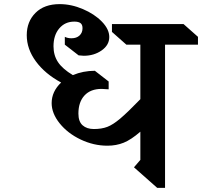

<svg xmlns="http://www.w3.org/2000/svg" viewBox="-20 -903 982 933"><path d="M782 -686V10H744L631 -90L662 -126V-263Q617 -224 581 -209.5Q545 -195 502 -195Q435 -195 372 -225Q309 -255 270 -303.5Q231 -352 231 -402Q231 -458 277 -502Q199 -544 154.5 -604.5Q110 -665 110 -732Q110 -798 152.5 -840.5Q195 -883 270 -883Q326 -883 382.5 -859Q439 -835 475 -798Q511 -761 511 -723Q511 -684 474 -658Q437 -632 387 -632Q380 -632 362 -634L295 -686V-724Q309 -717 327 -717Q352 -717 366.5 -730.5Q381 -744 381 -766Q381 -783 371.5 -790.5Q362 -798 341 -798Q296 -798 268 -765Q240 -732 240 -678Q240 -634 262 -601Q284 -568 334 -538Q384 -559 441 -559L508 -507V-469Q482 -471 474 -471Q420 -471 390.5 -439Q361 -407 361 -351Q361 -312 381.5 -294Q402 -276 436 -276Q474 -276 501.5 -286.5Q529 -297 564.5 -327Q600 -357 662 -421V-686H594L524 -748V-786H872L942 -724V-686Z"/></svg>

Font: Inknut
Style: Antiqua
Weight: 400
Designer: Claus Eggers Srensen
Foundry: Claus Eggers Srensen
Version: Version 1.000; ttfautohint (v1.2) -l 7 -r 28 -G 50 -x 13 -D 